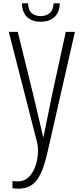

<svg xmlns="http://www.w3.org/2000/svg" viewBox="-20 -1002 492 1156"><path d="M55 131V88Q59 89 66 89.5Q73 90 87 90Q120 90 143 72.5Q166 55 180.5 27Q195 -1 202 -33Q209 -65 209 -93Q209 -108 207.5 -121.5Q206 -135 204 -142L33 -810H87L179 -436L241 -173L295 -438L376 -810H431L265 -81Q254 -34 240.5 5.5Q227 45 207.5 74Q188 103 160 118.5Q132 134 91 134Q78 134 70.5 133Q63 132 55 131ZM225 -871Q175 -871 144.5 -898Q114 -925 112 -982H149Q150 -939 172 -922Q194 -905 225 -905Q256 -905 278 -922Q300 -939 303 -982H340Q338 -925 306.5 -898Q275 -871 225 -871Z"/></svg>

Font: Oswald ExtraLight
Style: Regular
Weight: 250
Designer: Vernon Adams
Foundry: Vernon Adams
Version: Version 4.103;gftools[0.9.33.dev8+g029e19f]